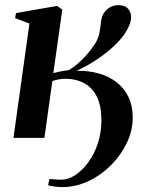

<svg xmlns="http://www.w3.org/2000/svg" viewBox="-20 -548 601 763"><path d="M33.5 0 97 -454.5 40 -476 43.5 -496 207 -524.5 227.5 -510 192 -257.5Q202 -260.5 212 -262.5Q222 -264.5 232.5 -266.2Q243 -268 254.5 -269.5Q281 -287 300 -305Q319 -323 332.8 -340.2Q346.5 -357.5 356.5 -372.5Q370.5 -393.5 375 -416.8Q379.5 -440 381.5 -462.5Q384 -483.5 394 -498Q404 -512.5 418.8 -520Q433.5 -527.5 449.5 -527.5Q477 -527.5 489 -513.2Q501 -499 501 -479.5Q501 -462.5 491 -441.2Q481 -420 467.5 -402.5Q450 -380 421.5 -354.8Q393 -329.5 357.8 -306.8Q322.5 -284 284.5 -266.5Q333 -267.5 373.8 -255.8Q414.5 -244 444.5 -220.2Q474.5 -196.5 491 -161.8Q507.5 -127 507.5 -81Q507.5 -29.5 484 19.8Q460.5 69 420.8 108.8Q381 148.5 331 172Q281 195.5 227 195.5Q212.5 195.5 195.8 193.2Q179 191 171 188L176.5 163Q184.5 163.5 195 164.8Q205.5 166 223.5 166Q251.5 166 279.5 147.5Q307.5 129 331.2 96.5Q355 64 369 21.2Q383 -21.5 383 -70.5Q383 -126.5 365.2 -163Q347.5 -199.5 314.8 -217.2Q282 -235 238 -235Q225.5 -235 211.8 -232.2Q198 -229.5 188 -226L156.5 0Z"/></svg>

Font: Merriweather 120pt SemiBold
Style: Italic
Weight: 600
Italic angle: -7.8°
Version: Version 2.101